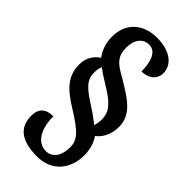

<svg xmlns="http://www.w3.org/2000/svg" viewBox="-271 -820 992 992"><g transform="rotate(45 225.0 -323.5)"><path d="M230 113C337 113 399 37 399 -65C399 -108 387 -146 367 -174C398 -196 422 -242 422 -292C422 -378 368 -420 241 -493C188 -523 158 -548 158 -611C158 -670 188 -706 231 -706C288 -706 301 -637 301 -580C358 -580 388 -614 388 -653C388 -712 335 -760 235 -760C136 -760 66 -701 66 -599C66 -545 86 -506 104 -482C71 -462 48 -424 48 -380C48 -302 84 -253 180 -194C297 -122 318 -92 318 -40C318 19 289 61 243 61C178 61 143 -6 143 -94C88 -94 60 -67 60 -16C60 43 85 113 230 113ZM324 -211C307 -223 286 -243 246 -267C161 -322 132 -348 132 -403C132 -422 135 -440 141 -450C167 -430 199 -411 234 -389C311 -342 332 -306 332 -260C332 -240 328 -220 324 -211Z"/></g></svg>

Font: Noto Serif Devanagari ExtraCondensed ExtraBold
Style: Regular
Weight: 800
Width: 2
Designer: Universal Thirst, Indian Type Foundry and the Monotype Design Team
Foundry: Monotype Imaging Inc.
Version: Version 2.004